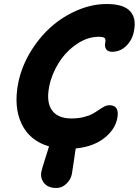

<svg xmlns="http://www.w3.org/2000/svg" viewBox="-20 -770 691 956"><path d="M261.2 166Q218.8 166 199.2 141.1Q179.7 116.2 186 85Q189.5 67.4 205.1 19.8Q220.7 -27.8 224.1 -41Q127.4 -69.3 87.4 -153.8Q47.4 -238.3 70.8 -356.9Q86.4 -435.1 129.4 -507.6Q172.4 -580.1 231.2 -633.3Q290 -686.5 363.8 -718.3Q437.5 -750 511.2 -750Q594.2 -750 627.2 -715.1Q660.2 -680.2 647 -615.2Q639.2 -572.3 609.4 -542.2Q579.6 -512.2 538.1 -512.2Q517.6 -512.2 508.8 -524.9Q500 -537.6 503.9 -557.1Q507.3 -572.8 501.5 -579.8Q495.6 -586.9 472.2 -586.9Q415.5 -586.9 362.1 -550.5Q308.6 -514.2 272.9 -457.8Q237.3 -401.4 225.1 -339.8Q209.5 -261.7 238.8 -220.9Q268.1 -180.2 335.9 -180.2Q369.1 -180.2 396.5 -187Q423.8 -193.8 440.9 -203.4Q458 -212.9 471.9 -222.7Q485.8 -232.4 499 -239.3Q512.2 -246.1 524.9 -246.1Q576.2 -246.1 564 -181.2Q553.2 -125 499 -82.3Q444.8 -39.6 356.9 -30.8Q353 -5.9 346.7 38.8Q340.3 83.5 337.9 96.2Q332.5 124 310.5 145Q288.6 166 261.2 166Z"/></svg>

Font: Shantell Sans Bouncy
Style: Bold Italic
Weight: 700
Italic angle: -11.31°
Designer: Stephen Nixon, Anya Danilova, Shantell Martin
Foundry: Arrow Type
Version: Version 1.006;[9816181b4]